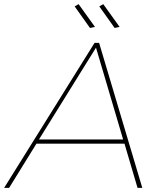

<svg xmlns="http://www.w3.org/2000/svg" viewBox="-62 -907 769 927"><path d="M372.5 -772 298.5 -876 317.5 -887 396.5 -777ZM491.5 -772 417.5 -876 436.5 -887 515.5 -777ZM625 0H602L539 -213.5H114L-18 0H-42L394.5 -700H416.5ZM532.5 -233.5 401.5 -677 126 -233.5Z"/></svg>

Font: Argentum Sans Thin
Style: Italic
Weight: 100
Italic angle: -11°
Designer: Julieta Ulanovsky (font), Cristiano Sobral (main changes and remaster)
Foundry: Julieta Ulanovsky (font), Cristiano Sobral (main changes and remaster)
Version: Version 2.007;June 15, 2022;FontCreator 14.0.0.2814 64-bit; 